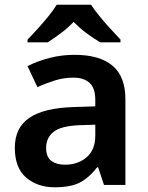

<svg xmlns="http://www.w3.org/2000/svg" viewBox="-20 -786 630 816"><path d="M297 -553Q403 -553 458 -507Q513 -461 513 -364V0H422L397 -75H393Q358 -30 319 -10Q280 10 212 10Q140 10 91.5 -31Q43 -72 43 -158Q43 -243 104.5 -285Q166 -327 292 -331L385 -334V-361Q385 -412 360.5 -434Q336 -456 292 -456Q251 -456 213 -444Q175 -432 139 -416L97 -505Q138 -526 189.5 -539.5Q241 -553 297 -553ZM320 -254Q239 -251 207.5 -225.5Q176 -200 176 -157Q176 -119 198 -102.5Q220 -86 256 -86Q311 -86 348 -117.5Q385 -149 385 -210V-256ZM367 -766Q381 -744 403.5 -716.5Q426 -689 450 -663Q474 -637 492 -618V-606H406Q379 -622 349 -644Q319 -666 293 -693Q267 -666 238 -644.5Q209 -623 183 -606H97V-618Q116 -637 139.5 -663Q163 -689 185.5 -716.5Q208 -744 221 -766Z"/></svg>

Font: Noto Sans Lisu SemiBold
Style: Regular
Weight: 600
Designer: Monotype Design Team. David Williams.
Foundry: Monotype Imaging Inc.
Version: Version 2.102; ttfautohint (v1.8.4.7-5d5b)